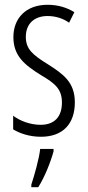

<svg xmlns="http://www.w3.org/2000/svg" viewBox="-20 -562 366 803"><path d="M293 -134C293 -218 245 -252 179 -294C116 -333 88 -357 88 -408C88 -463 124 -495 179 -495C212 -495 244 -485 269 -467L291 -511C259 -531 221 -542 179 -542C88 -542 36 -485 36 -407C36 -327 84 -290 151 -248C211 -213 239 -189 239 -133C239 -74 208 -40 150 -40C107 -40 64 -56 35 -78V-21C61 -5 102 10 151 10C243 10 293 -44 293 -134ZM204 71V61H148C144 101 123 174 111 210V221H140C167 178 191 118 204 71Z"/></svg>

Font: Noto Sans Arabic UI XCn Lt
Style: Regular
Weight: 300
Width: 2
Designer: Monotype Design Team, Nadine Chahine and Nizar Qandah
Foundry: Monotype Imaging Inc.
Version: Version 2.010